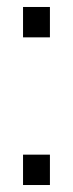

<svg xmlns="http://www.w3.org/2000/svg" viewBox="-20 -530 210 550"><path d="M46 -423V-510H123V-423ZM46 0V-87H123V0Z"/></svg>

Font: Saira UltraCondensed Medium
Style: Regular
Weight: 500
Width: 1
Designer: Hector Gatti with collaboration of the Omnibus-Type team
Foundry: Omnibus-Type
Version: Version 1.101